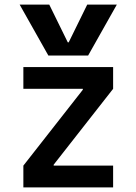

<svg xmlns="http://www.w3.org/2000/svg" viewBox="-20 -810 590 830"><path d="M65 -790H193L273 -627H277L357 -790H485L361 -570H189ZM81 0V-94L338 -422V-426H81V-520H469V-426L212 -98V-94H469V0Z"/></svg>

Font: M PLUS Code Latin SemiExpanded Medium
Style: Regular
Weight: 500
Width: 6
Designer: Coji Morishita
Foundry: UNDERFOREST DESIGN
Version: Version 1.002; ttfautohint (v1.8.3)